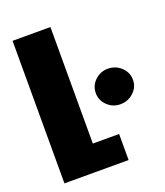

<svg xmlns="http://www.w3.org/2000/svg" viewBox="-114 -670 642 748"><g transform="rotate(-20 207.0 -295.5)"><path d="M25 0V-591H182V-108H291V0ZM336 -215Q305 -215 282.5 -236.5Q260 -258 260 -288Q260 -319 282.5 -340.5Q305 -362 336 -362Q368 -362 391 -340.5Q414 -319 414 -288Q414 -258 391 -236.5Q368 -215 336 -215Z"/></g></svg>

Font: Alumni Sans Black
Style: Regular
Weight: 900
Designer: Robert E. Leuschke
Foundry: Robert E. Leuschke
Version: Version 1.018